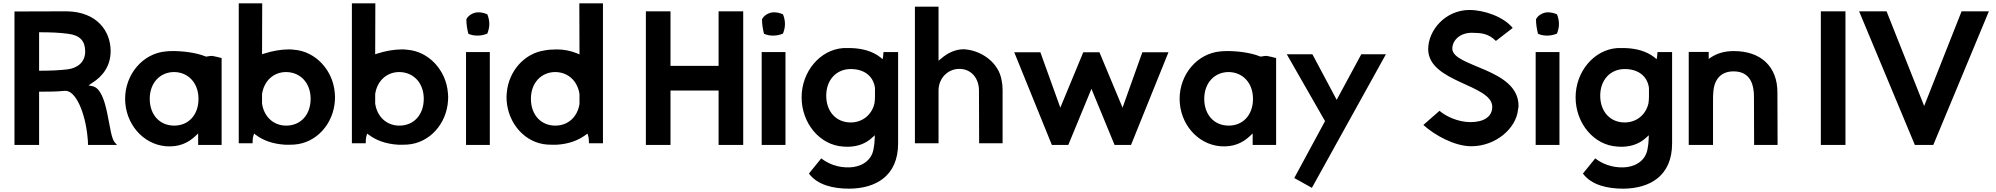

<svg xmlns="http://www.w3.org/2000/svg" viewBox="-20 -881 11999 1154"><path d="M67 -10H215V-330H225C273 -331 310 -329 368 -335C436 -342 493 -199 506 -58C508 -42 509 -26 509 -10H683L671 -24C629 -63 634 -342 536 -363L512 -368L533 -382C599 -423 645 -486 645 -574C645 -691 566 -810 381 -813L67 -812ZM215 -456V-687H225C283 -687 338 -685 389 -678C462 -669 492 -634 492 -571C492 -510 449 -472 385 -464C334 -458 278 -456 225 -456Z M732 -287C732 -140 837 -14 977 -2C1055 4 1111 -22 1154 -63L1171 -79V-10H1312V-532C1296 -536 1275 -542 1256 -545C1251 -546 1238 -544 1221 -541H1218L1215 -542C1156 -566 1071 -575 1013 -574C999 -574 988 -573 977 -572C838 -560 732 -434 732 -287ZM880 -287C880 -383 942 -448 1027 -448C1111 -447 1173 -383 1173 -287V-284C1172 -190 1113 -126 1027 -126C939 -126 880 -192 880 -287Z M1415 -20H1498C1498 -31 1499 -54 1503 -65L1507 -78L1518 -70C1561 -38 1616 -16 1695 -11C1711 -11 1730 -11 1748 -12C1882 -21 1985 -137 1993 -278C1994 -294 1994 -309 1992 -324C1981 -458 1878 -572 1748 -582H1747C1737 -584 1726 -584 1714 -584C1670 -584 1617 -575 1568 -559L1555 -555L1556 -861H1415ZM1555 -258V-316C1567 -395 1624 -448 1700 -448C1785 -447 1847 -383 1847 -287C1847 -192 1788 -126 1700 -126C1624 -126 1567 -179 1555 -258Z M2095 -20H2178C2178 -31 2179 -54 2183 -65L2187 -78L2198 -70C2241 -38 2296 -16 2375 -11C2391 -11 2410 -11 2428 -12C2562 -21 2665 -137 2673 -278C2674 -294 2674 -309 2672 -324C2661 -458 2558 -572 2428 -582H2427C2417 -584 2406 -584 2394 -584C2350 -584 2297 -575 2248 -559L2235 -555L2236 -861H2095ZM2235 -258V-316C2247 -395 2304 -448 2380 -448C2465 -447 2527 -383 2527 -287C2527 -192 2468 -126 2380 -126C2304 -126 2247 -179 2235 -258Z M2781 -10H2924V-568H2781ZM2783 -765C2783 -735 2788 -705 2795 -678C2811 -671 2829 -667 2849 -667C2870 -667 2890 -671 2909 -679C2916 -697 2921 -716 2921 -737C2921 -758 2916 -778 2909 -795C2893 -802 2874 -807 2855 -807C2823 -807 2793 -787 2783 -765Z M3025 -278C3034 -138 3136 -21 3270 -12C3288 -11 3307 -11 3323 -11C3400 -15 3456 -38 3500 -70L3511 -78L3515 -65C3519 -53 3520 -35 3520 -20H3604V-861H3462L3463 -554L3449 -560C3410 -576 3368 -584 3328 -584C3299 -584 3273 -582 3254 -578H3253C3130 -560 3037 -452 3026 -324C3024 -308 3024 -294 3025 -278ZM3171 -287C3171 -383 3233 -448 3318 -448C3394 -447 3451 -395 3463 -316V-256C3451 -178 3394 -126 3318 -126C3230 -126 3171 -192 3171 -287Z M3862 -10H4010V-337H4299V-10H4447V-813H4299V-485H4010V-813H3862Z M4558 -10H4701V-568H4558ZM4560 -765C4560 -735 4565 -705 4572 -678C4588 -671 4606 -667 4626 -667C4647 -667 4667 -671 4686 -679C4693 -697 4698 -716 4698 -737C4698 -758 4693 -778 4686 -795C4670 -802 4651 -807 4632 -807C4600 -807 4570 -787 4560 -765Z M4798 -296C4798 -141 4907 -8 5049 0C5060 1 5071 1 5082 1C5136 -1 5183 -18 5220 -52L5238 -68L5237 -43C5236 -24 5235 -8 5231 11C5219 93 5145 124 5085 125C5014 127 4958 103 4916 71L4842 162C4893 232 4991 253 5084 253C5245 252 5378 176 5378 -19V-568H5290C5290 -561 5289 -551 5288 -542L5285 -525L5272 -536C5223 -575 5159 -590 5097 -592H5048C4908 -582 4798 -450 4798 -296ZM4946 -306C4946 -402 5008 -466 5093 -466C5179 -466 5227 -420 5238 -359C5239 -352 5239 -345 5239 -340V-302C5239 -288 5238 -273 5236 -260C5220 -190 5163 -145 5093 -145C5005 -145 4946 -211 4946 -306Z M5479 -20H5621V-337C5621 -410 5676 -467 5746 -467C5819 -467 5864 -409 5864 -337L5865 -20H6006V-341C6006 -363 6004 -380 6000 -399C5983 -502 5886 -571 5793 -583H5792H5791C5786 -584 5779 -585 5772 -585C5723 -585 5676 -563 5638 -530L5621 -516V-841H5479Z M6076 -567 6302 -10H6401L6540 -347L6679 -10H6778L7003 -567H6846L6727 -234L6588 -567H6491L6353 -234L6233 -567Z M7070 -287C7070 -140 7175 -14 7315 -2C7393 4 7449 -22 7492 -63L7509 -79V-10H7650V-532C7634 -536 7613 -542 7594 -545C7589 -546 7576 -544 7559 -541H7556L7553 -542C7494 -566 7409 -575 7351 -574C7337 -574 7326 -573 7315 -572C7176 -560 7070 -434 7070 -287ZM7218 -287C7218 -383 7280 -448 7365 -448C7449 -447 7511 -383 7511 -287V-284C7510 -190 7451 -126 7365 -126C7277 -126 7218 -192 7218 -287Z M7714 -555 7944 -153 7759 189 7865 248 8310 -555H8162L8014 -281L7868 -555Z M8535 -130C8602 -69 8722 -2 8823 -2C8971 -2 9093 -110 9104 -222V-223C9106 -230 9107 -238 9107 -245C9107 -471 8709 -477 8709 -589C8710 -641 8757 -685 8829 -684C8885 -683 8925 -680 8971 -635L9072 -713C9018 -780 8901 -821 8812 -821C8669 -821 8564 -701 8564 -585C8565 -385 8949 -374 8949 -239C8949 -177 8895 -147 8818 -147C8745 -147 8671 -181 8632 -215Z M9210 -10H9353V-568H9210ZM9212 -765C9212 -735 9217 -705 9224 -678C9240 -671 9258 -667 9278 -667C9299 -667 9319 -671 9338 -679C9345 -697 9350 -716 9350 -737C9350 -758 9345 -778 9338 -795C9322 -802 9303 -807 9284 -807C9252 -807 9222 -787 9212 -765Z M9450 -296C9450 -141 9559 -8 9701 0C9712 1 9723 1 9734 1C9788 -1 9835 -18 9872 -52L9890 -68L9889 -43C9888 -24 9887 -8 9883 11C9871 93 9797 124 9737 125C9666 127 9610 103 9568 71L9494 162C9545 232 9643 253 9736 253C9897 252 10030 176 10030 -19V-568H9942C9942 -561 9941 -551 9940 -542L9937 -525L9924 -536C9875 -575 9811 -590 9749 -592H9700C9560 -582 9450 -450 9450 -296ZM9598 -306C9598 -402 9660 -466 9745 -466C9831 -466 9879 -420 9890 -359C9891 -352 9891 -345 9891 -340V-302C9891 -288 9890 -273 9888 -260C9872 -190 9815 -145 9745 -145C9657 -145 9598 -211 9598 -306Z M10130 -10H10276V-276C10276 -295 10276 -312 10278 -330C10284 -408 10327 -452 10399 -452C10482 -452 10522 -399 10522 -299L10523 -10H10664L10663 -324C10664 -479 10565 -575 10399 -574C10345 -574 10300 -560 10265 -537L10250 -527V-569H10130Z M10924 -10H11072V-813H10924Z M11154 -813 11489 -10H11600L11934 -813H11770L11545 -244L11319 -813Z"/></svg>

Font: Rabbid Highway Sign IV
Style: Obl
Weight: 400
Foundry: Cannot Into Space Fonts
Version: Version 0.277